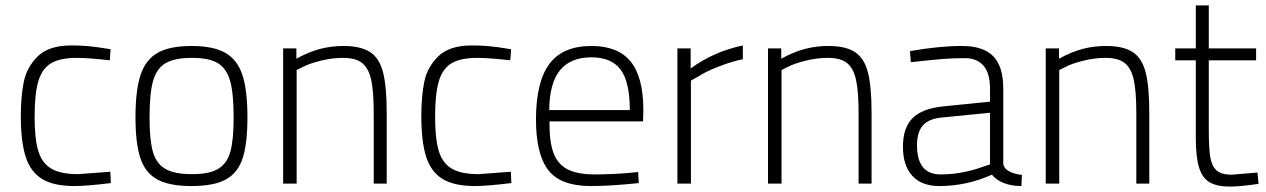

<svg xmlns="http://www.w3.org/2000/svg" viewBox="-20 -679 4682 710"><path d="M57 -250Q57 -322 68 -376.5Q79 -431 120 -471Q161 -511 244 -511Q275 -511 305 -508.5Q335 -506 389 -497L386 -456Q307 -465 264 -465Q203 -465 169.5 -445.5Q136 -426 122 -379.5Q108 -333 108 -247Q108 -166 121.5 -121Q135 -76 169.5 -55.5Q204 -35 269 -35L388 -44L390 -2Q299 9 256 9Q179 9 136 -17Q93 -43 75 -99Q57 -155 57 -250Z M481 -245Q481 -346 500 -402.5Q519 -459 563.5 -484Q608 -509 688 -509Q769 -509 813.5 -483.5Q858 -458 876.5 -401.5Q895 -345 895 -245Q895 -149 877.5 -94.5Q860 -40 815.5 -15.5Q771 9 688 9Q606 9 561.5 -15.5Q517 -40 499 -94.5Q481 -149 481 -245ZM844 -245Q844 -333 831 -379.5Q818 -426 785.5 -445.5Q753 -465 690 -465Q626 -465 592.5 -445.5Q559 -426 546 -379.5Q533 -333 533 -245Q533 -163 545 -119Q557 -75 590.5 -55Q624 -35 690 -35Q755 -35 787.5 -55Q820 -75 832 -118.5Q844 -162 844 -245Z M1027 -500H1076V-462Q1124 -488 1165 -498.5Q1206 -509 1250 -509Q1314 -509 1348.5 -486.5Q1383 -464 1396.5 -411.5Q1410 -359 1410 -261V0H1362V-260Q1362 -341 1352.5 -384Q1343 -427 1319 -446Q1295 -465 1248 -465Q1207 -465 1164 -454Q1121 -443 1099 -431L1077 -420V0H1027Z M1538 -250Q1538 -322 1549 -376.5Q1560 -431 1601 -471Q1642 -511 1725 -511Q1756 -511 1786 -508.5Q1816 -506 1870 -497L1867 -456Q1788 -465 1745 -465Q1684 -465 1650.5 -445.5Q1617 -426 1603 -379.5Q1589 -333 1589 -247Q1589 -166 1602.5 -121Q1616 -76 1650.5 -55.5Q1685 -35 1750 -35L1869 -44L1871 -2Q1780 9 1737 9Q1660 9 1617 -17Q1574 -43 1556 -99Q1538 -155 1538 -250Z M1962 -237Q1962 -376 2011.5 -442.5Q2061 -509 2167 -509Q2265 -509 2312 -451.5Q2359 -394 2359 -272L2358 -230H2012Q2011 -158 2026 -115.5Q2041 -73 2077.5 -53.5Q2114 -34 2179 -34Q2206 -34 2242.5 -35.5Q2279 -37 2310 -40L2340 -43L2342 -2Q2238 9 2165 9Q2053 9 2007.5 -50Q1962 -109 1962 -237ZM2309 -272Q2309 -376 2275 -421.5Q2241 -467 2167 -467Q2090 -467 2051 -419.5Q2012 -372 2011 -272Z M2485 -500H2534V-426Q2619 -488 2727 -511V-460Q2686 -452 2635.5 -432Q2585 -412 2562 -396L2535 -381V0H2485Z M2820 -500H2869V-462Q2917 -488 2958 -498.5Q2999 -509 3043 -509Q3107 -509 3141.5 -486.5Q3176 -464 3189.5 -411.5Q3203 -359 3203 -261V0H3155V-260Q3155 -341 3145.5 -384Q3136 -427 3112 -446Q3088 -465 3041 -465Q3000 -465 2957 -454Q2914 -443 2892 -431L2870 -420V0H2820Z M3319 -136Q3319 -205 3353 -240.5Q3387 -276 3462 -285L3641 -303V-351Q3641 -409 3616.5 -436.5Q3592 -464 3549 -464Q3505 -464 3467 -461Q3429 -458 3348 -449L3345 -490Q3453 -509 3537 -509Q3616 -509 3653 -471Q3690 -433 3690 -351V-74Q3691 -58 3709 -47Q3727 -36 3759 -32L3757 9Q3721 9 3692.5 -2Q3664 -13 3648 -33Q3554 9 3454 9Q3388 9 3353.5 -29Q3319 -67 3319 -136ZM3614 -62 3641 -71V-262L3468 -245Q3416 -241 3393.5 -216Q3371 -191 3371 -142Q3371 -34 3458 -34Q3536 -34 3614 -62Z M3847 -500H3896V-462Q3944 -488 3985 -498.5Q4026 -509 4070 -509Q4134 -509 4168.5 -486.5Q4203 -464 4216.5 -411.5Q4230 -359 4230 -261V0H4182V-260Q4182 -341 4172.5 -384Q4163 -427 4139 -446Q4115 -465 4068 -465Q4027 -465 3984 -454Q3941 -443 3919 -431L3897 -420V0H3847Z M4402 -169V-456H4326V-500H4402V-659H4450V-500H4625V-456H4450V-203Q4450 -134 4455 -100.5Q4460 -67 4477.5 -50Q4495 -33 4535 -33L4630 -41L4634 1Q4564 11 4528 11Q4480 11 4453 -5Q4426 -21 4414 -59.5Q4402 -98 4402 -169Z"/></svg>

Font: Cairo Light
Style: Regular
Weight: 300
Designer: Mohamed Gaber, the designers of Titillium
Foundry: Kief Type Foundry
Version: Version 2.009; ttfautohint (v1.5.33-1714) -l 8 -r 50 -G 200 